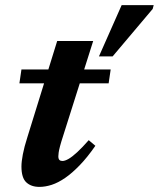

<svg xmlns="http://www.w3.org/2000/svg" viewBox="-20 -719 622 752"><path d="M56 -392.5 64 -447H413.5L405.5 -392.5ZM227.5 -187.5Q219 -161.5 215 -146Q211 -130.5 209.8 -121.8Q208.5 -113 208.5 -107Q208.5 -96.5 212.8 -92.5Q217 -88.5 224.5 -88.5Q234.5 -88.5 248.8 -96.8Q263 -105 282.5 -123Q302 -141 327.5 -170L353.5 -148Q322 -102.5 292.2 -71.8Q262.5 -41 235.2 -22.2Q208 -3.5 182.8 4.8Q157.5 13 134.5 13Q102 13 83 -4.8Q64 -22.5 64 -67Q64 -86 69.5 -114.8Q75 -143.5 87 -181L204 -558.5H345ZM367.5 -498 456.5 -699H582L578 -684L421 -498Z"/></svg>

Font: Newsreader 16pt 16pt
Style: Bold Italic
Weight: 700
Italic angle: -17°
Version: Version 1.003